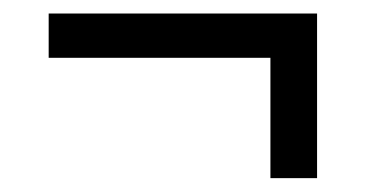

<svg xmlns="http://www.w3.org/2000/svg" viewBox="-20 -364 550 284"><path d="M449 -100.5H380V-318H449ZM52 -278.5V-344H449V-278.5Z"/></svg>

Font: Anek Tamil Medium
Style: Regular
Weight: 400
Version: Version 1.003